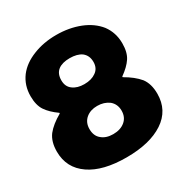

<svg xmlns="http://www.w3.org/2000/svg" viewBox="-166 -828 924 968"><g transform="rotate(-30 296.5 -344.0)"><path d="M431.2 -675.8Q491.7 -651.9 527.8 -606.9Q563 -559.6 563 -497.1Q563 -444.3 542 -413.1Q521.5 -382.3 479 -352.1V-348.1Q532.2 -317.9 562 -282.2Q588.9 -246.6 588.9 -189Q588.9 -92.3 509.8 -40Q430.7 12.2 294.9 12.2Q157.7 12.2 82 -40Q3.9 -93.3 3.9 -189Q3.9 -246.6 30.8 -282.2Q58.6 -317.4 112.8 -348.1V-352.1Q70.3 -382.3 49.8 -413.1Q28.8 -444.3 28.8 -497.1Q28.8 -559.6 64 -606.9Q98.1 -651.4 160.2 -675.8Q220.7 -700.2 294.9 -700.2Q369.1 -700.2 431.2 -675.8ZM294.9 -564.9Q252 -564.9 228 -546.9Q203.1 -527.8 203.1 -488.8Q203.1 -451.7 229 -433.1Q253.9 -414.1 294.9 -414.1Q336.9 -414.1 362.8 -433.1Q390.1 -451.7 390.1 -488.8Q390.1 -526.4 363.8 -546.9Q338.4 -564.9 294.9 -564.9ZM230 -266.1Q203.1 -243.7 203.1 -205.1Q203.1 -165.5 228 -145Q252.9 -123 294.9 -123Q337.4 -123 363.8 -145Q390.1 -167 390.1 -205.1Q390.1 -243.2 362.8 -266.1Q334.5 -287.1 294.9 -287.1Q255.4 -287.1 230 -266.1Z"/></g></svg>

Font: Archivo-RBTV
Style: Regular
Weight: 500
Designer: Hector Gatti
Foundry: Hector Gatti
Version: ""